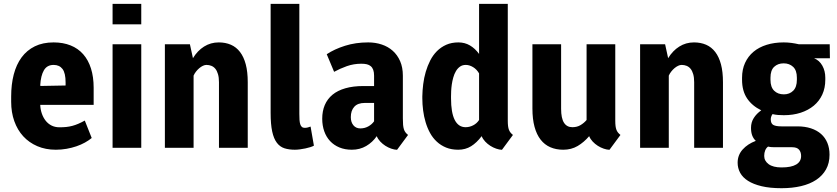

<svg xmlns="http://www.w3.org/2000/svg" viewBox="-20 -782 4427 1016"><path d="M275.4 10.3Q221.2 10.3 177.5 -8.5Q133.8 -27.3 103 -60.8Q72.3 -94.2 55.7 -140.9Q39.1 -187.5 39.1 -243.2V-271Q39.1 -335 52.7 -387.7Q66.4 -440.4 94.2 -478.3Q122.1 -516.1 164.3 -536.9Q206.5 -557.6 263.7 -557.6Q314 -557.6 353.5 -541.7Q393.1 -525.9 420.2 -495.1Q447.3 -464.4 461.4 -419.7Q475.6 -375 475.6 -317.4V-227.1H192.9Q193.8 -203.1 201.2 -181.6Q208.5 -160.2 221.2 -143.8Q233.9 -127.4 252.4 -117.9Q271 -108.4 294.9 -108.4Q314.5 -108.4 330.8 -110.1Q347.2 -111.8 362.8 -116Q378.4 -120.1 394.3 -127Q410.2 -133.8 428.7 -144L465.3 -51.8Q450.2 -39.1 429.4 -27.6Q408.7 -16.1 384.3 -7.8Q359.9 0.5 332.3 5.4Q304.7 10.3 275.4 10.3ZM263.7 -438.5Q229 -438.5 212.4 -410.2Q195.8 -381.8 192.9 -331.1Q193.4 -330.6 193.4 -329.6Q193.4 -327.6 193.8 -327.1L327.1 -329.6V-345.7Q327.1 -395.5 310.8 -417Q294.4 -438.5 263.7 -438.5Z M727.5 0H575.7V-547.9H727.5ZM727.5 -653.3H575.7V-761.7H727.5Z M984.9 -547.9 1001 -474.1Q1024.9 -513.7 1059.8 -535.6Q1094.7 -557.6 1137.7 -557.6Q1173.3 -557.6 1201.9 -545.2Q1230.5 -532.7 1250.2 -506.8Q1270 -481 1280.5 -441.4Q1291 -401.9 1291 -347.2V0H1138.7V-347.2Q1138.7 -372.1 1133.5 -389.6Q1128.4 -407.2 1119.6 -418Q1110.8 -428.7 1098.6 -433.6Q1086.4 -438.5 1072.3 -438.5Q1063.5 -438.5 1053.7 -433.8Q1043.9 -429.2 1034.7 -421.4Q1025.4 -413.6 1017.3 -403.3Q1009.3 -393.1 1004.4 -381.8V0H852.5V-547.9Z M1564 -179.2Q1564 -161.6 1564.9 -147.7Q1565.9 -133.8 1568.8 -124.5Q1571.8 -115.2 1577.4 -110.4Q1583 -105.5 1592.8 -105.5Q1602.1 -105.5 1609.4 -107.7Q1616.7 -109.9 1623.5 -112.3L1641.1 -11.2Q1634.3 -7.3 1622.3 -3.4Q1610.4 0.5 1596.2 3.4Q1582 6.3 1567.4 8.3Q1552.7 10.3 1540.5 10.3Q1509.3 10.3 1485.4 2.7Q1461.4 -4.9 1445.1 -26.4Q1428.7 -47.9 1420.4 -85.9Q1412.1 -124 1412.1 -185.1V-761.7H1564Z M2081.1 10.7Q2066.9 10.3 2050.5 4.6Q2034.2 -1 2019.3 -10.5Q2004.4 -20 1992.2 -33Q1980 -45.9 1973.6 -61.5Q1951.7 -29.3 1918 -9.5Q1884.3 10.3 1841.8 10.3Q1805.2 10.3 1776.1 -1.7Q1747.1 -13.7 1726.8 -35.4Q1706.5 -57.1 1695.8 -87.4Q1685.1 -117.7 1685.1 -153.8Q1685.1 -194.3 1698.7 -226.3Q1712.4 -258.3 1739.5 -280.8Q1766.6 -303.2 1807.6 -314.9Q1848.6 -326.7 1903.3 -326.7H1959.5V-381.3Q1959.5 -399.9 1955.1 -412.1Q1950.7 -424.3 1942.1 -431.6Q1933.6 -439 1921.1 -441.9Q1908.7 -444.8 1892.1 -444.8Q1851.6 -444.8 1815.2 -431.9Q1778.8 -418.9 1748 -401.9L1709 -495.1Q1749.5 -522 1805.7 -539.8Q1861.8 -557.6 1928.7 -557.6Q1966.8 -557.6 2000.2 -546.4Q2033.7 -535.2 2058.3 -513.2Q2083 -491.2 2097.4 -458.3Q2111.8 -425.3 2111.8 -381.3V-155.3Q2111.8 -134.8 2113 -121.3Q2114.3 -107.9 2117.2 -98.4Q2120.1 -88.9 2125.5 -81.8Q2130.9 -74.7 2139.2 -67.9ZM1886.7 -102.5Q1909.7 -102.5 1928.7 -113Q1947.8 -123.5 1959.5 -140.1V-237.3H1910.2Q1873 -237.3 1854.7 -217Q1836.4 -196.8 1836.4 -162.1Q1836.4 -135.3 1850.1 -118.9Q1863.8 -102.5 1886.7 -102.5Z M2214.8 -272Q2215.3 -303.2 2219.5 -336.7Q2223.6 -370.1 2232.9 -401.9Q2242.2 -433.6 2256.6 -461.9Q2271 -490.2 2292.2 -511.5Q2313.5 -532.7 2341.6 -545.2Q2369.6 -557.6 2405.8 -557.6Q2439.5 -557.6 2466.6 -541.7Q2493.7 -525.9 2515.1 -496.6V-761.7H2667V-143.6Q2667 -126.5 2668.5 -115Q2669.9 -103.5 2673.1 -95.2Q2676.3 -86.9 2681.4 -80.6Q2686.5 -74.2 2694.3 -67.9L2636.2 10.7Q2622.1 10.3 2605.7 4.6Q2589.4 -1 2574.5 -10.5Q2559.6 -20 2547.4 -33Q2535.2 -45.9 2528.8 -61.5Q2502.4 -26.4 2472.7 -8.1Q2442.9 10.3 2404.8 10.3Q2368.7 10.3 2340.6 -1.2Q2312.5 -12.7 2291.3 -32.5Q2270 -52.2 2255.6 -78.6Q2241.2 -105 2232.2 -135.3Q2223.1 -165.5 2219 -198Q2214.8 -230.5 2214.8 -261.7ZM2366.7 -261.7Q2366.7 -186 2386.2 -147.5Q2405.8 -108.9 2443.8 -108.9Q2464.4 -108.9 2483.6 -118.7Q2502.9 -128.4 2515.1 -147V-393.6Q2502.9 -415 2483.4 -426.8Q2463.9 -438.5 2444.8 -438.5Q2426.8 -438.5 2414.1 -429.4Q2401.4 -420.4 2392.6 -405.5Q2383.8 -390.6 2378.7 -372.3Q2373.5 -354 2370.8 -335.4Q2368.2 -316.9 2367.4 -300Q2366.7 -283.2 2366.7 -272Z M3097.7 -61.5Q3070.3 -29.3 3036.9 -9.5Q3003.4 10.3 2960.4 10.3Q2922.4 10.3 2892.1 -2.9Q2861.8 -16.1 2840.8 -43Q2819.8 -69.8 2808.6 -110.8Q2797.4 -151.9 2797.4 -207.5V-547.9H2949.2V-206.5Q2949.2 -156.2 2964.4 -132.6Q2979.5 -108.9 3008.8 -108.9Q3033.7 -108.9 3052.2 -120.1Q3070.8 -131.3 3084 -147V-547.9H3235.8V-143.6Q3235.8 -126.5 3237.3 -115Q3238.8 -103.5 3241.9 -95.2Q3245.1 -86.9 3250.2 -80.6Q3255.4 -74.2 3263.2 -67.9L3205.1 10.7Q3190.9 10.3 3174.6 4.6Q3158.2 -1 3143.3 -10.5Q3128.4 -20 3116.2 -33Q3104 -45.9 3097.7 -61.5Z M3499.5 -547.9 3515.6 -474.1Q3539.6 -513.7 3574.5 -535.6Q3609.4 -557.6 3652.3 -557.6Q3688 -557.6 3716.6 -545.2Q3745.1 -532.7 3764.9 -506.8Q3784.7 -481 3795.2 -441.4Q3805.7 -401.9 3805.7 -347.2V0H3653.3V-347.2Q3653.3 -372.1 3648.2 -389.6Q3643.1 -407.2 3634.3 -418Q3625.5 -428.7 3613.3 -433.6Q3601.1 -438.5 3586.9 -438.5Q3578.1 -438.5 3568.4 -433.8Q3558.6 -429.2 3549.3 -421.4Q3540 -413.6 3532 -403.3Q3523.9 -393.1 3519 -381.8V0H3367.2V-547.9Z M4371.6 -473.6H4288.1Q4315.9 -462.4 4331.5 -434.6Q4347.2 -406.7 4347.2 -370.6V-359.9Q4347.2 -316.4 4331.3 -281.7Q4315.4 -247.1 4286.4 -222.9Q4257.3 -198.7 4217 -185.5Q4176.8 -172.4 4127.9 -172.4Q4110.8 -172.4 4096.7 -173.6Q4082.5 -174.8 4067.9 -178.2Q4064 -172.9 4061.3 -165.5Q4058.6 -158.2 4058.6 -150.9Q4058.6 -127.9 4072.5 -120.6Q4086.4 -113.3 4114.7 -113.3H4199.7Q4239.7 -113.3 4271.5 -102.8Q4303.2 -92.3 4325 -73Q4346.7 -53.7 4358.2 -25.9Q4369.6 2 4369.6 36.6Q4369.6 81.1 4351.1 114.3Q4332.5 147.5 4299.1 169.7Q4265.6 191.9 4219 202.9Q4172.4 213.9 4115.7 213.9Q4054.2 213.9 4010.3 203.4Q3966.3 192.9 3938 174.8Q3909.7 156.7 3896.5 132.1Q3883.3 107.4 3883.3 79.1Q3883.3 38.6 3909.9 9Q3936.5 -20.5 3979.5 -36.6Q3966.8 -48.3 3960.4 -65.2Q3954.1 -82 3954.1 -105.5Q3954.1 -134.8 3968.8 -157.7Q3983.4 -180.7 4008.3 -198.2Q3960 -221.7 3933.3 -261.2Q3906.7 -300.8 3906.7 -359.9V-370.6Q3906.7 -414.6 3922.6 -449.2Q3938.5 -483.9 3967.3 -508.1Q3996.1 -532.2 4036.9 -544.9Q4077.6 -557.6 4127 -557.6Q4148.4 -557.6 4168.2 -554.9Q4188 -552.2 4206.5 -547.9H4370.6ZM4085.9 -2.9Q4074.7 -2.9 4064.5 -3.4Q4054.2 -3.9 4044.4 -6.3Q4034.7 0.5 4029.3 13.4Q4023.9 26.4 4023.9 43Q4023.9 69.3 4047.4 86.7Q4070.8 104 4115.7 104Q4167.5 104 4193.4 88.4Q4219.2 72.8 4219.2 43.5Q4219.2 22.9 4208.3 10Q4197.3 -2.9 4171.9 -2.9ZM4057.1 -359.9Q4057.1 -320.8 4076.7 -301.8Q4096.2 -282.7 4127.9 -282.7Q4158.2 -282.7 4177.5 -302Q4196.8 -321.3 4196.8 -359.9V-370.6Q4196.8 -409.7 4177 -428.2Q4157.2 -446.8 4127 -446.8Q4096.2 -446.8 4076.7 -428.5Q4057.1 -410.2 4057.1 -370.6Z"/></svg>

Font: Ufes Sans ExtraBold
Style: Regular
Weight: 800
Designer: Ricardo Esteves & Filipe Motta
Foundry: ProDesignUfes - Ricardo Esteves, Filipe Motta (This is a derivative work, based on Roboto family, by Christian Robertson
Version: Version 2.0